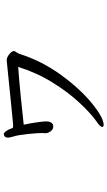

<svg xmlns="http://www.w3.org/2000/svg" viewBox="209 -740 581 1040"><g transform="rotate(-90 500.0 -219.5)"><path d="M744 -436Q744 -431 740.5 -426Q737 -421 735 -418L729 -406Q690 -283 613.5 -178.5Q537 -74 459.5 -11.5Q382 51 344 51Q338 51 335 48Q333 47 333 43Q333 32 363 12Q406 -18 463.5 -79.5Q521 -141 574.5 -227.5Q628 -314 658 -412Q598 -408 496.5 -398Q395 -388 345 -382Q353 -346 358 -310Q363 -274 363 -262Q363 -233 348 -225Q346 -223 343 -223Q340 -222 335 -222Q320 -222 310 -235.5Q300 -249 299 -261V-266L300 -285Q300 -307 294.5 -360.5Q289 -414 281 -438Q275 -459 275 -467Q275 -478 280 -483.5Q285 -489 293 -490Q310 -490 328 -441Q336 -439 340 -439Q354 -440 387.5 -443.5Q421 -447 464 -451Q655 -471 691 -474H696Q710 -474 727 -460Q744 -446 744 -436Z"/></g></svg>

Font: Fusion Kai T
Style: Regular
Weight: 400
Designer: Fontworks Inc.
Version: Version 24.134;May 13, 2024